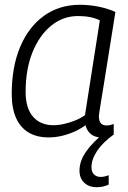

<svg xmlns="http://www.w3.org/2000/svg" viewBox="-20 -564 534 802"><path d="M402 10Q386 10 372.5 4Q359 -2 350 -14Q341 -26 337 -41Q317 -26 291.5 -14.5Q266 -3 238.5 3.5Q211 10 183 10Q134 10 99.5 -10.5Q65 -31 47 -71.5Q29 -112 29 -171Q29 -284 64 -367.5Q99 -451 163 -497.5Q227 -544 314 -544Q333 -544 353.5 -542Q374 -540 393 -536Q412 -532 429.5 -526.5Q447 -521 462 -514Q446 -414 434.5 -341.5Q423 -269 415 -219.5Q407 -170 402 -140Q397 -110 395 -95.5Q393 -81 393 -79Q393 -59 401 -49.5Q409 -40 425 -40Q433 -40 440 -41.5Q447 -43 455 -46V-1Q444 4 430.5 7Q417 10 402 10ZM335 -83 397 -479Q379 -488 356 -492.5Q333 -497 306 -497Q243 -497 193.5 -456.5Q144 -416 115.5 -345Q87 -274 87 -180Q87 -112 118 -76.5Q149 -41 203 -41Q225 -41 248.5 -46.5Q272 -52 294.5 -61Q317 -70 335 -83ZM417 -10 455 -2Q409 31 385.5 66.5Q362 102 362 134Q362 154 372.5 164.5Q383 175 401 175Q410 175 418 173Q426 171 434 168V207Q424 212 411 215Q398 218 384 218Q363 218 347 210Q331 202 321.5 186.5Q312 171 312 149Q312 109 339 70Q366 31 417 -10Z"/></svg>

Font: Georama Light
Style: Italic
Weight: 300
Italic angle: -9°
Designer: Jean-Baptiste Levee
Foundry: Production Type
Version: Version 1.001